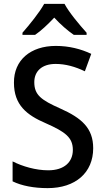

<svg xmlns="http://www.w3.org/2000/svg" viewBox="-20 -961 542 991"><path d="M313 -941H208C184 -897 132 -833 96 -792V-781H161C192 -802 226 -834 260 -870C293 -834 329 -803 361 -781H427V-792C391 -832 337 -896 313 -941ZM461 -196C461 -300 401 -352 291 -401C192 -445 157 -471 157 -537C157 -593 196 -631 267 -631C318 -631 368 -617 418 -593L451 -683C398 -708 337 -724 268 -724C138 -724 51 -651 52 -534C52 -419 118 -367 216 -325C318 -280 356 -251 356 -187C356 -126 313 -82 229 -82C165 -82 96 -102 45 -128V-25C92 -2 155 10 226 10C370 10 461 -70 461 -196Z"/></svg>

Font: Noto Sans SemiCondensed Medium
Style: Regular
Weight: 500
Width: 4
Designer: Monotype Design Team
Foundry: Monotype Imaging Inc.
Version: Version 2.013